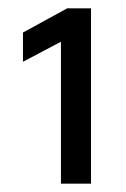

<svg xmlns="http://www.w3.org/2000/svg" viewBox="-20 -720 303 460"><path d="M126 -620 35 -572V-642L141 -700H198V-280H126Z"/></svg>

Font: Chakra Petch
Style: Regular
Weight: 400
Designer: Katatrad Aksorn Co.,Ltd.
Foundry: Cadson Demak Co.,Ltd.
Version: Version 1.000; ttfautohint (v1.6)